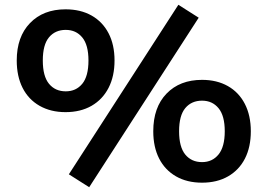

<svg xmlns="http://www.w3.org/2000/svg" viewBox="-20 -754 1119 803"><path d="M353 29 268 -25 726 -734 811 -680ZM254 -285Q192 -285 145.5 -311.5Q99 -338 74.5 -386.5Q50 -435 50 -501Q50 -600 105.5 -657.5Q161 -715 254 -715Q317 -715 363 -689Q409 -663 434 -615Q459 -567 459 -501Q459 -435 434 -386.5Q409 -338 363 -311.5Q317 -285 254 -285ZM255 -372Q298 -372 324 -403.5Q350 -435 350 -501Q350 -566 324 -597.5Q298 -629 255 -629Q211 -629 185 -598Q159 -567 159 -501Q159 -435 185 -403.5Q211 -372 255 -372ZM825 10Q762 10 716 -16.5Q670 -43 645.5 -91Q621 -139 621 -205Q621 -305 676.5 -362.5Q732 -420 825 -420Q887 -420 933 -394Q979 -368 1004 -319.5Q1029 -271 1029 -205Q1029 -139 1004.5 -91Q980 -43 934 -16.5Q888 10 825 10ZM825 -76Q868 -76 894 -108Q920 -140 920 -205Q920 -270 894 -301.5Q868 -333 825 -333Q781 -333 755 -302Q729 -271 729 -205Q729 -139 755 -107.5Q781 -76 825 -76Z"/></svg>

Font: Nunito Sans 7pt SemiExpanded
Style: Bold
Weight: 700
Width: 6
Designer: Vernon Adams
Foundry: Vernon Adams
Version: Version 3.101;gftools[0.9.27]